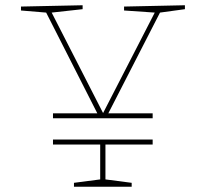

<svg xmlns="http://www.w3.org/2000/svg" viewBox="-20 -712 784 732"><path d="M685 -692V-677L590 -664L393 -280H562V-261H182V-280H351L156 -664L60 -672V-687L295 -692V-677L177 -664L373 -281L570 -664L453 -672V-687ZM362 -161H182V-180H562V-161H382V-28L482 -15V0H262V-15L362 -28Z"/></svg>

Font: Bitter Pro Thin
Style: Regular
Weight: 250
Designer: Sol Matas, and Bitter project Authors
Foundry: Sol Matas
Version: Version 1.010